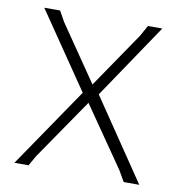

<svg xmlns="http://www.w3.org/2000/svg" viewBox="-74 -708 731 777"><g transform="rotate(10 291.5 -319.5)"><path d="M531 -639 324 -332 549 0H485L459 -45L289 -291L118 -42L94 0H36L259 -327L46 -639H111L135 -596L292 -367L447 -594L472 -639Z"/></g></svg>

Font: Alegreya Sans SC Light
Style: Regular
Weight: 300
Designer: Juan Pablo del Peral
Foundry: Huerta Tipografica
Version: Version 2.007